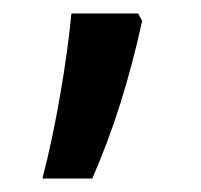

<svg xmlns="http://www.w3.org/2000/svg" viewBox="-20 -134 299 285"><path d="M185 -114 191 -103Q163 26 117 131H43Q58 73 69.5 6Q81 -61 86 -114Z"/></svg>

Font: Noto Sans Tamil ExtraCondensed Medium
Style: Regular
Weight: 500
Width: 2
Designer: Jelle Bosma - Monotype Design Team
Foundry: Monotype Imaging Inc.
Version: Version 2.004; ttfautohint (v1.8.4.7-5d5b)